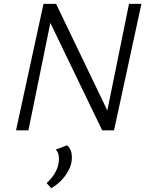

<svg xmlns="http://www.w3.org/2000/svg" viewBox="-20 -678 767 999"><path d="M63.4 0 206.4 -658H262.2L127.9 0ZM543.7 0H511.6L218 -608.5L230.4 -658H271.8L556.7 -65.3ZM715.8 -658 573.4 0H517.5L651.3 -658ZM246.4 301 222.5 274.5Q245.6 254.5 262.1 228.5Q278.6 202.5 284.2 174.5Q288.6 150.3 285.2 130.7Q281.8 111.2 269.7 100.6L329.1 77.9Q346.8 93 351.6 116.6Q356.4 140.3 351.4 168.5Q346.3 192.4 331.6 217.6Q317 242.8 295.2 264.4Q273.5 286 246.4 301Z"/></svg>

Font: Ysabeau
Style: Bold Italic
Weight: 700
Italic angle: -12°
Designer: Christian Thalmann (Catharsis Fonts)
Version: Version 2.002